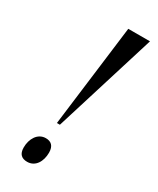

<svg xmlns="http://www.w3.org/2000/svg" viewBox="-187 -771 685 835"><g transform="rotate(30 156.0 -353.5)"><path d="M132 -204H147L305 -714H196ZM104 7C145 7 167 -31 167 -75C167 -109 150 -123 124 -123C83 -123 60 -83 60 -40C60 -6 77 7 104 7Z"/></g></svg>

Font: Noto Serif Display SemiCondensed
Style: Italic
Weight: 400
Width: 4
Italic angle: -12°
Designer: Monotype Design Team
Foundry: Monotype Imaging Inc.
Version: Version 2.009